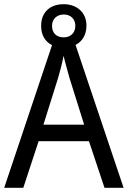

<svg xmlns="http://www.w3.org/2000/svg" viewBox="-20 -961 610 915"><path d="M478 -66H569L340 -747C372 -763 392 -795 392 -839C392 -902 346 -941 283 -941C218 -941 176 -902 176 -838C176 -794 195 -762 228 -746L0 -66H91L164 -288H404ZM284 -783C248 -783 228 -804 228 -838C228 -871 252 -892 284 -892C316 -892 339 -871 339 -838C339 -804 316 -783 284 -783ZM311 -590 381 -367H187L257 -590C265 -617 276 -658 283 -695C289 -668 305 -613 311 -590Z"/></svg>

Font: Noto Sans Malayalam UI SemiCondensed
Style: Regular
Weight: 400
Width: 4
Designer: Jelle Bosma - Monotype Design Team
Foundry: Monotype Imaging Inc.
Version: Version 2.104